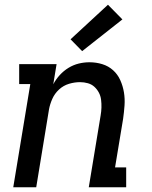

<svg xmlns="http://www.w3.org/2000/svg" viewBox="-20 -791 640 811"><path d="M36 0 108 -436H61V-520H219L205 -435Q216 -456 232.5 -474Q249 -492 269.5 -504.5Q290 -517 312.5 -522.5Q335 -528 358 -528Q386 -528 412 -520Q438 -512 457.5 -494.5Q477 -477 488 -452.5Q499 -428 503.5 -401Q508 -374 506 -345.5Q504 -317 500 -289L466 -84H513V0H355L405 -303Q408 -320 408.5 -336.5Q409 -353 407 -369.5Q405 -386 397.5 -400Q390 -414 378.5 -424.5Q367 -435 351 -439.5Q335 -444 318 -444Q295 -444 271.5 -437Q248 -430 229.5 -413Q211 -396 201 -373.5Q191 -351 187 -329L133 0ZM327 -575 278 -625 436 -771 497 -709Z"/></svg>

Font: Iosevka HT Medium Extended
Style: Italic
Weight: 500
Width: 7
Italic angle: -9°
Monospace: yes
Designer: Belleve Invis
Foundry: Belleve Invis
Version: Version 32.3.0; ttfautohint (v1.8.4)